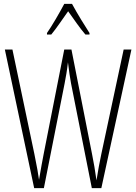

<svg xmlns="http://www.w3.org/2000/svg" viewBox="-20 -1035 702 989"><path d="M351 -1015H311C288 -971 246 -899 222 -865V-857H244C270 -888 305 -941 331 -977C359 -938 392 -889 420 -857H441V-865C425 -889 376 -968 351 -1015ZM657 -780H617L502 -242C493 -200 485 -156 477 -106C469 -161 464 -193 454 -242L348 -780H311L205 -242C200 -217 189 -157 181 -109C178 -133 170 -179 157 -242L44 -780H5L156 -66H206L313 -606C320 -644 325 -669 330 -714C336 -664 340 -639 346 -605L453 -66H502Z"/></svg>

Font: Noto Sans Malayalam UI ExtraCondensed ExtraLight
Style: Regular
Weight: 200
Width: 2
Designer: Jelle Bosma - Monotype Design Team
Foundry: Monotype Imaging Inc.
Version: Version 2.104